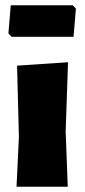

<svg xmlns="http://www.w3.org/2000/svg" viewBox="-20 -711 324 731"><path d="M257 -691 269 -678 260 -571H24L12 -584L21 -691ZM43 0 52 -190 45 -461 239 -474 230 -210 238 0Z"/></svg>

Font: Alegreya Sans Black
Style: Regular
Weight: 900
Designer: Juan Pablo del Peral
Foundry: Huerta Tipografica
Version: Version 2.007